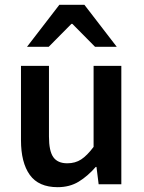

<svg xmlns="http://www.w3.org/2000/svg" viewBox="-20 -764 596 796"><path d="M219 12Q140 12 103.5 -39Q67 -90 67 -183V-491H183V-198Q183 -138 201 -112.5Q219 -87 259 -87Q292 -87 316.5 -103Q341 -119 368 -155V-491H483V0H389L380 -72H377Q344 -34 306.5 -11Q269 12 219 12ZM92 -570 226 -744H330L464 -570H374L280 -665H276L182 -570Z"/></svg>

Font: Mada SemiBold
Style: Regular
Weight: 600
Designer: Khaled Hosny
Version: Version 1.5